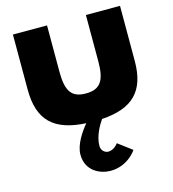

<svg xmlns="http://www.w3.org/2000/svg" viewBox="-161 -902 1306 1446"><g transform="rotate(-15 492.5 -179.0)"><path d="M332 235C332 366 443 412 521 412C659 412 727 304 727 304L619 223C619 223 588 268 542 268C517 268 487 247 487 209C487 132 534 54 559 18C801 2 910 -105 910 -341V-770H644V-407C644 -257 603 -199 492 -199C381 -199 341 -257 341 -407V-770H75V-341C75 -102 186 5 436 18C389 74 332 160 332 235Z"/></g></svg>

Font: Hussar Dziwak
Style: Regular
Weight: 400
Version: Version 1.022